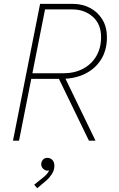

<svg xmlns="http://www.w3.org/2000/svg" viewBox="-20 -740 626 1010"><path d="M133.8 -325.2 138.7 -354.5H311.5Q372.1 -354.5 417 -378.4Q461.9 -402.3 486.8 -445.1Q511.7 -487.8 511.7 -544.9Q511.7 -612.8 468.3 -651.6Q424.8 -690.4 360.8 -690.4H204.6L211.4 -719.7H361.8Q413.1 -719.7 453.9 -698.2Q494.6 -676.8 518.6 -637.2Q542.5 -597.7 542.5 -543.9Q542.5 -476.6 512 -427.5Q481.4 -378.4 427.5 -351.8Q373.5 -325.2 302.7 -325.2ZM48.3 0 190.9 -719.7H222.7L80.1 0ZM447.8 0 288.1 -329.1 312.5 -350.6 482.4 0ZM175.8 250 159.7 231.9 208.5 192.4Q220.2 183.1 227.3 174.6Q234.4 166 237.8 157.5Q241.2 148.9 241.2 139.6H253.4Q248.5 148.9 243.4 153.3Q238.3 157.7 229.5 157.7Q217.8 157.7 207.3 147.9Q196.8 138.2 196.8 123.5Q196.8 111.3 205.3 100.8Q213.9 90.3 229.5 90.3Q244.1 90.3 255.1 101.1Q266.1 111.8 266.1 131.8Q266.1 155.8 252.2 176.5Q238.3 197.3 225.6 208Z"/></svg>

Font: Reddit Sans ExtraLight
Style: Italic
Weight: 250
Italic angle: -11.25°
Designer: Stephen Hutchings
Version: Version 1.013